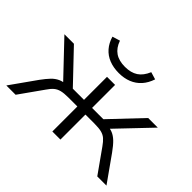

<svg xmlns="http://www.w3.org/2000/svg" viewBox="-144 -971 1227 1227"><g transform="rotate(45 469.5 -358.0)"><path d="M17 0 141 -175Q166 -209 186.5 -230.5Q207 -252 232 -263.5Q257 -275 295 -277L272 -258L48 -494H134L332 -286H433V-494H506V-286H608L805 -494H892L667 -258L644 -277Q680 -275 703 -265.5Q726 -256 748 -235Q770 -214 798 -175L922 0H839L727 -158Q708 -185 691.5 -199.5Q675 -214 651.5 -220Q628 -226 588 -226H506V0H433V-226H351Q312 -226 288.5 -220Q265 -214 248 -199.5Q231 -185 213 -158L101 0ZM469 -564Q420 -564 381 -579.5Q342 -595 315.5 -625.5Q289 -656 276 -700L328 -716Q345 -667 379.5 -643.5Q414 -620 469 -620Q522 -620 556.5 -642.5Q591 -665 612 -715L662 -700Q647 -655 620 -625Q593 -595 555 -579.5Q517 -564 469 -564Z"/></g></svg>

Font: Nunito Sans 7pt SemiExpanded Light
Style: Regular
Weight: 300
Width: 6
Designer: Vernon Adams
Foundry: Vernon Adams
Version: Version 3.101;gftools[0.9.27]